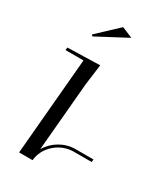

<svg xmlns="http://www.w3.org/2000/svg" viewBox="-194 -851 791 927"><g transform="rotate(30 201.5 -387.5)"><path d="M94.8 -669 101.8 -662 267.8 -750 207.8 -775ZM75 0H150C156.5 -74.5 224.5 -135 301.8 -135H401.8L403.1 -150H303.1C241.4 -150 185 -115 155.6 -64.4L188.9 -445L204 -560L23.6 -555L22.2 -540H122.2Z"/></g></svg>

Font: Galberik
Style: Regular
Weight: 400
Designer: Gluk
Foundry: Gluk
Version: Version 0.50